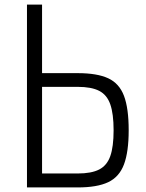

<svg xmlns="http://www.w3.org/2000/svg" viewBox="-20 -820 640 840"><path d="M98 0V-800H164V-16L120 -61H320Q380 -61 414 -78.5Q448 -96 462.5 -137Q477 -178 477 -250Q477 -322 462.5 -363.5Q448 -405 414 -422.5Q380 -440 320 -440H126V-500H320Q405 -500 453.5 -477.5Q502 -455 522.5 -400.5Q543 -346 543 -250Q543 -156 522.5 -101Q502 -46 453.5 -23Q405 0 320 0Z"/></svg>

Font: Victor Mono Light
Style: Regular
Weight: 300
Monospace: yes
Designer: Rune Bjørnerås
Version: Version 1.561;gftools[0.9.30]